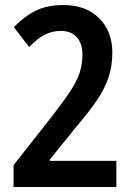

<svg xmlns="http://www.w3.org/2000/svg" viewBox="-20 -744 529 764"><path d="M443 0H34V-87L186 -280Q232 -339 259 -380Q286 -421 297 -455Q308 -489 308 -527Q308 -571 285.5 -596Q263 -621 222 -621Q188 -621 158.5 -606Q129 -591 96 -557L35 -636Q78 -680 123.5 -702Q169 -724 232 -724Q322 -724 374.5 -671.5Q427 -619 427 -535Q427 -482 412 -436.5Q397 -391 365 -344Q333 -297 284 -240L178 -109V-104H443Z"/></svg>

Font: Noto Sans Ethiopic Condensed SemiBold
Style: Regular
Weight: 600
Width: 3
Designer: Monotype Design Team
Foundry: Monotype Imaging Inc.
Version: Version 2.102; ttfautohint (v1.8.4.7-5d5b)